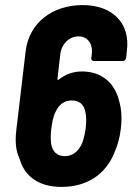

<svg xmlns="http://www.w3.org/2000/svg" viewBox="-20 -728 521 755"><path d="M449 -329C432 -400 382 -447 302 -447C269 -447 237 -436 211 -415C208 -413 205 -414 206 -418L217 -514C222 -556 252 -585 290 -585C324 -585 346 -556 341 -515L339 -500C338 -493 342 -488 349 -488H462C469 -488 475 -493 476 -500L479 -529C493 -638 421 -708 305 -708C185 -708 95 -638 81 -528L44 -215C39 -172 42 -135 56 -106C57 -104 57 -102 58 -100C79 -31 137 7 221 7C321 7 395 -41 430 -128C442 -155 451 -186 455 -221C460 -261 458 -298 449 -329ZM303 -165C289 -134 267 -114 235 -114C204 -114 186 -132 181 -164C179 -182 179 -202 182 -223C185 -247 189 -271 200 -291C213 -318 234 -333 262 -333C291 -333 309 -318 315 -291C320 -272 320 -249 317 -224C314 -204 310 -184 303 -165Z"/></svg>

Font: Barlow Semi Condensed
Style: Bold Italic
Weight: 700
Width: 4
Italic angle: -7°
Designer: Jeremy Tribby
Foundry: Tribby Type
Version: Version 1.422;hotconv 1.0.109;makeotfexe 2.5.65596